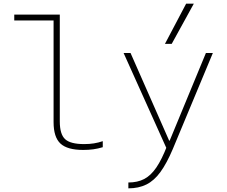

<svg xmlns="http://www.w3.org/2000/svg" viewBox="-20 -810 1240 1050"><path d="M435 10Q348 10 310.5 -25Q273 -60 273 -142V-698H58V-730H307V-146Q307 -76 336 -49Q365 -22 440 -22Q469 -22 494 -26Q519 -30 542 -38V-5Q516 3 490 6.5Q464 10 435 10Z M682 188Q732 188 768.5 169Q805 150 835 106Q865 62 894 -13L895 11L656 -520H694L905 -41H908L1106 -520H1144L925 5Q892 83 857.5 130.5Q823 178 780.5 199Q738 220 682 220ZM919 -570H882L998 -790H1040Z"/></svg>

Font: M PLUS Code Latin Expanded ExtraLight
Style: Regular
Weight: 250
Width: 7
Designer: Coji Morishita
Foundry: UNDERFOREST DESIGN
Version: Version 1.002; ttfautohint (v1.8.3)